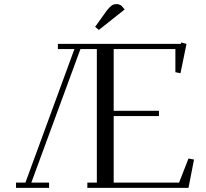

<svg xmlns="http://www.w3.org/2000/svg" viewBox="-20 -916 1005 936"><path d="M58.1 0V-25.9H104L342.8 -676.8H262.2V-702.1H861.8L863.8 -709L889.2 -702.1L859.9 -559.1L835 -564V-676.8H534.2V-376H754.9V-350.1H534.2V-25.9H853L898.9 -143.1L925.8 -138.2L898.9 0H405.8V-25.9H452.1V-676.8H372.1L132.8 -25.9H219.2V0ZM443.8 -785.2 500 -863.8Q515.1 -882.8 524.7 -889.4Q534.2 -896 548.8 -896Q554.2 -896 559.8 -894.3Q565.4 -892.6 568.4 -890.6L570.8 -889.2L587.9 -870.1L461.9 -770Z"/></svg>

Font: Dehuti Alt
Style: Book
Weight: 400
Version: Version 1.2